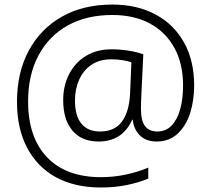

<svg xmlns="http://www.w3.org/2000/svg" viewBox="-20 -730 928 844"><path d="M833.5 -354Q833.5 -289.6 815.9 -232.9Q797.9 -176.8 760.7 -142.3Q723.6 -107.9 668.5 -107.9Q622.6 -107.9 595.2 -134.5Q567.9 -161.1 563.5 -204.1H561.5Q518.1 -107.9 413.6 -107.9Q338.9 -107.9 298.3 -156Q257.8 -204.1 257.8 -290Q257.8 -354.5 284.2 -404.8Q310.5 -455.6 358.2 -484.4Q405.8 -513.2 469.7 -513.2Q509.8 -513.2 546.6 -507.1Q583.5 -501 609.9 -491.2L601.6 -316.9Q600.6 -298.8 600.1 -282.5Q599.6 -266.1 599.6 -252Q599.6 -198.2 618.2 -175Q636.7 -151.9 671.9 -151.9Q709.5 -151.9 734.9 -178.7Q759.8 -205.1 772.2 -250.5Q784.7 -295.9 784.7 -354Q784.7 -450.2 746.6 -519.5Q708.5 -588.9 639.2 -626.5Q569.8 -664.1 473.6 -664.1Q359.9 -664.1 276.9 -617.7Q193.8 -570.8 148.7 -485.4Q103.5 -399.9 103.5 -284.2Q103.5 -126 187 -38.6Q270.5 48.8 423.8 48.8Q479.5 48.8 533.2 37.4Q586.9 25.9 631.8 6.8V55.2Q587.9 73.2 535.9 83.7Q483.9 94.2 423.8 94.2Q309.1 94.2 226.1 49.3Q143.6 3.9 99.1 -80.6Q54.7 -165 54.7 -282.2Q54.7 -412.1 106.9 -508.3Q159.2 -604.5 252.9 -657.2Q346.7 -710 473.6 -710Q581.5 -710 662.6 -667Q743.7 -624 788.6 -543.9Q833.5 -463.9 833.5 -354ZM309.6 -288.1Q309.6 -220.2 338.1 -186Q366.7 -151.9 419.9 -151.9Q482.9 -151.9 515.4 -194.8Q547.9 -237.8 551.8 -318.8L557.6 -456.1Q540.5 -461.9 518.1 -465.6Q495.6 -469.2 469.7 -469.2Q417 -469.2 382.3 -445.3Q346.7 -421.4 328.1 -380.1Q309.6 -338.9 309.6 -288.1Z"/></svg>

Font: Nokora Light
Style: Regular
Weight: 300
Designer: Danh Hong
Version: Version 8.000; ttfautohint (v1.8.3)